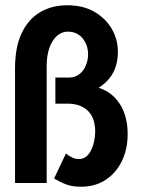

<svg xmlns="http://www.w3.org/2000/svg" viewBox="-20 -694 540 728"><path d="M288 14Q255 14 233 6Q211 -2 185 -17L230 -112Q241 -103 253 -97Q265 -91 279 -91Q295 -91 306.5 -100Q318 -109 325.5 -124.5Q333 -140 337 -158.5Q341 -177 341 -195Q341 -218 335 -237.5Q329 -257 316 -271Q303 -285 283 -293Q263 -301 236 -301H190V-400H242Q255 -400 265.5 -404Q276 -408 285 -416Q294 -424 300 -434.5Q306 -445 310 -458.5Q314 -472 314 -488Q314 -506 308.5 -521.5Q303 -537 293 -549Q283 -561 269 -567.5Q255 -574 237 -574Q214 -574 196 -558Q178 -542 167.5 -513Q157 -484 157 -444V0H37V-434Q37 -516 62.5 -569Q88 -622 132.5 -648Q177 -674 235 -674Q295 -674 337.5 -649.5Q380 -625 403.5 -585Q427 -545 427 -498Q427 -469 419.5 -444Q412 -419 396 -398.5Q380 -378 354 -361Q380 -353 400 -337.5Q420 -322 434.5 -299.5Q449 -277 456.5 -248.5Q464 -220 464 -186Q464 -128 442 -83Q420 -38 380.5 -12Q341 14 288 14Z"/></svg>

Font: Inconsolata ExtraBold
Style: Regular
Weight: 800
Designer: Raph Levien, Cyreal, Brenton Simpson
Foundry: Raph Levien, Cyreal, Google
Version: Version 3.001